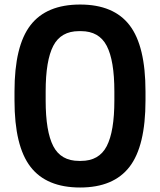

<svg xmlns="http://www.w3.org/2000/svg" viewBox="-20 -813 705 846"><path d="M333 13.2Q184.6 13.2 114.3 -78.1Q43.9 -169.4 43.9 -370.1V-410.2Q43.9 -610.8 114.3 -701.9Q184.6 -793 333 -793Q481 -793 551 -701.7Q621.1 -610.4 621.1 -410.2V-370.1Q621.1 -169.4 550.8 -78.1Q480.5 13.2 333 13.2ZM328.1 -104H336.9Q416.5 -104 450.2 -168.9Q483.9 -233.9 483.9 -370.1V-410.2Q483.9 -546.4 450.2 -611.1Q416.5 -675.8 336.9 -675.8H328.1Q248.5 -675.8 214.8 -611.1Q181.2 -546.4 181.2 -410.2V-370.1Q181.2 -233.9 214.8 -168.9Q248.5 -104 328.1 -104Z"/></svg>

Font: Cooper Hewitt
Style: Semibold
Weight: 709
Designer: Village Type and Design LLC
Foundry: Cooper Hewitt Smithsonian Design Museum
Version: 1.000